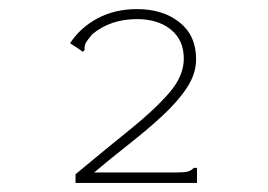

<svg xmlns="http://www.w3.org/2000/svg" viewBox="-20 -648 590 422"><path d="M146 -265Q212 -320 266 -363.5Q320 -407 352 -444Q384 -481 384 -519Q384 -560 355.5 -583Q327 -606 281 -606Q223 -606 183 -573Q172 -560 168.5 -553.5Q165 -547 166 -538L162 -534L154 -540L134 -553Q157 -588 195 -608Q233 -628 281 -628Q338 -628 374.5 -599Q411 -570 411 -518Q411 -486 391 -455.5Q371 -425 337.5 -394Q304 -363 264.5 -332Q225 -301 187 -269H369Q386 -269 393 -271Q400 -273 406 -279H413V-246H146Z"/></svg>

Font: Inconsolata SemiExpanded ExtraLight
Style: Regular
Weight: 200
Width: 6
Monospace: yes
Designer: Raph Levien, Cyreal, Brenton Simpson
Foundry: Raph Levien, Cyreal, Google
Version: Version 3.001; ttfautohint (v1.8.2.53-6de2)